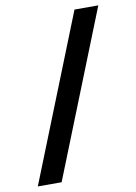

<svg xmlns="http://www.w3.org/2000/svg" viewBox="-91 -775 670 945"><g transform="rotate(-10 244.0 -303.0)"><path d="M349 -716H468L139 110H20Z"/></g></svg>

Font: Uncut Sans Variable
Style: Regular
Weight: 400
Designer: Kasper Nordkvist
Foundry: UNCUT.wtf
Version: Version 1.303;Glyphs 3.1.2 (3151)